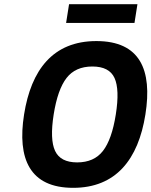

<svg xmlns="http://www.w3.org/2000/svg" viewBox="-20 -887 726 921"><path d="M442.3 -690C233.7 -690 129.3 -551.4 95.5 -338C61.9 -125.4 122.7 14 330.8 14C536 14 643.3 -122.1 677.5 -338C711.4 -552 651.7 -690 442.3 -690ZM535.5 -338C522.9 -258 502.3 -199.7 473.8 -163C445.3 -126.3 404.1 -108 350.1 -108C296.8 -108 261.5 -126.3 244.3 -163C227.1 -199.7 224.9 -258 237.5 -338C250.2 -418 270.8 -476.3 299.3 -513C327.7 -549.7 369 -568 423 -568C477 -568 512.4 -549.7 529.3 -513C546.1 -476.3 548.2 -418 535.5 -338ZM297.1 -777H625.1L639.3 -867H311.3Z"/></svg>

Font: Fog Sans
Style: It
Weight: 700
Foundry: Intel Corporation
Version: Version 1.00